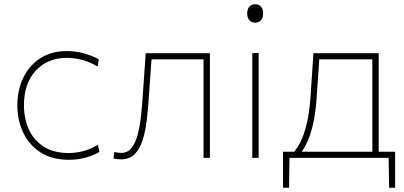

<svg xmlns="http://www.w3.org/2000/svg" viewBox="-20 -745 1907 906"><path d="M304 9Q226.5 9 172.5 -25.2Q118.5 -59.5 90.2 -117.8Q62 -176 62 -248Q62 -320.5 90 -378.5Q118 -436.5 170.2 -470.2Q222.5 -504 295 -504Q338 -504 377.8 -492.8Q417.5 -481.5 446 -465L441 -431Q400 -455 363.5 -463.5Q327 -472 296 -472Q204 -472 148.5 -411.5Q93 -351 93 -248Q93 -185 116.2 -134Q139.5 -83 186.2 -53Q233 -23 304 -23Q339.5 -23 374.8 -32.5Q410 -42 442 -62L449 -28Q426 -14 388.2 -2.5Q350.5 9 304 9Z M550.5 7Q544 7 534.5 6Q525 5 515.5 3L519.5 -27.5Q528 -25.5 537.2 -24.5Q546.5 -23.5 551.5 -23.5Q582.5 -23.5 601.2 -47.8Q620 -72 630.2 -111.8Q640.5 -151.5 645.5 -198.5Q650.5 -245.5 653.5 -291Q657 -341.5 660.5 -393Q664 -444 667.5 -494H970.5V0H940.5V-465H695Q691.5 -420 688.5 -375Q685.5 -330 682 -282Q678.5 -229.5 672.5 -178.2Q666.5 -127 653.5 -85Q640.5 -43 616 -18Q591.5 7 550.5 7Z M1170.5 0V-494L1200.5 -495.5V0ZM1183.5 -638Q1168 -638 1157.2 -649Q1146.5 -660 1146.5 -681Q1146.5 -703.5 1157.2 -714.2Q1168 -725 1184.5 -725Q1201 -725 1211.2 -714Q1221.5 -703 1221.5 -681Q1221.5 -660 1211.2 -649Q1201 -638 1183.5 -638Z M1315.5 141V-29H1368Q1383 -46 1398.8 -77.2Q1414.5 -108.5 1427.2 -160.5Q1440 -212.5 1445.5 -291Q1450 -358 1453 -404Q1456 -449.5 1459 -494H1767V-29H1844.5V141H1816L1814 0H1346L1344 141ZM1474 -282Q1469.5 -207.5 1452.8 -141Q1436 -74.5 1403.5 -29H1737V-465H1486.5Q1483.5 -423.5 1481 -382Q1478 -340 1474 -282Z"/></svg>

Font: Heraclito Thin
Style: Regular
Weight: 100
Designer: Kostas Bartsokas (font) & Cristiano Sobral (main changes)
Foundry: Kostas Bartsokas (font) & Cristiano Sobral (main changes)
Version: Version 1.00;July 8, 2020;FontCreator 13.0.0.2655 64-bit